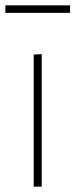

<svg xmlns="http://www.w3.org/2000/svg" viewBox="-21 -698 282 718"><path d="M105 0V-494L135 -495.5V0ZM-1 -650V-678H241V-650Z"/></svg>

Font: Heraclito Thin
Style: Regular
Weight: 100
Designer: Kostas Bartsokas (font) & Cristiano Sobral (main changes)
Foundry: Kostas Bartsokas (font) & Cristiano Sobral (main changes)
Version: Version 1.00;July 8, 2020;FontCreator 13.0.0.2655 64-bit